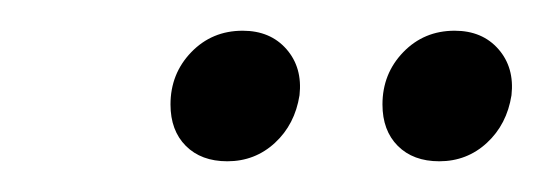

<svg xmlns="http://www.w3.org/2000/svg" viewBox="-20 -718 353 125"><path d="M229 -650Q229 -670 242.5 -684Q256 -698 276 -698Q294 -698 304.5 -686Q315 -674 313 -656Q310 -637 297 -625Q284 -613 266 -613Q249 -613 239 -623Q229 -633 229 -650ZM91 -650Q91 -670 104.5 -684Q118 -698 138 -698Q156 -698 166.5 -686Q177 -674 175 -656Q172 -637 159 -625Q146 -613 128 -613Q111 -613 101 -623Q91 -633 91 -650Z"/></svg>

Font: Barlow Semi Condensed Thin
Style: Italic
Weight: 250
Width: 4
Italic angle: -7°
Designer: Jeremy Tribby
Foundry: Tribby Type
Version: Version 1.408